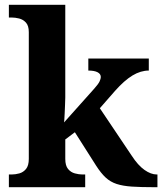

<svg xmlns="http://www.w3.org/2000/svg" viewBox="-20 -780 676 800"><path d="M17 0V-53H29Q44 -53 60.5 -57.5Q77 -62 88.5 -76Q100 -90 100 -118V-646Q100 -673 88 -686Q76 -699 59.5 -703Q43 -707 29 -707H17V-760H252V-374Q252 -361 251 -343Q250 -325 249.5 -308.5Q249 -292 248 -281Q247 -270 247 -270L373 -411Q390 -430 395 -441Q400 -452 400 -459Q400 -472 386.5 -479Q373 -486 348 -486V-536H600V-486Q566 -486 532 -465.5Q498 -445 459 -401L396 -329L529 -131Q555 -91 582 -72Q609 -53 633 -53H636V0H622Q567 0 529.5 -2.5Q492 -5 466 -13.5Q440 -22 420.5 -40Q401 -58 381 -89L292 -229L252 -199V-118Q252 -90 263.5 -76Q275 -62 292 -57.5Q309 -53 323 -53H335V0Z"/></svg>

Font: Noto Naskh Arabic
Style: Bold
Weight: 700
Designer: Monotype Design Team, David Williams, Mohamad Dakak and Nizar Qandah
Foundry: Monotype Imaging Inc.
Version: Version 2.016